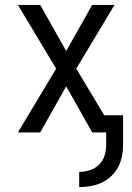

<svg xmlns="http://www.w3.org/2000/svg" viewBox="-20 -540 540 783"><path d="M303 223V161Q325 161 346.5 154Q368 147 384 131.5Q400 116 406.5 94Q413 72 413 50V0H356L250 -188L144 0H53L209 -260L53 -520H144L250 -332L356 -520H447L291 -260L405 -70H482V50Q482 73 477.5 96.5Q473 120 462 141Q451 162 433.5 178.5Q416 195 394.5 205Q373 215 349.5 219Q326 223 303 223Z"/></svg>

Font: Iosevka
Style: Regular
Weight: 400
Monospace: yes
Designer: Belleve Invis
Foundry: Belleve Invis
Version: Version 33.2.3; ttfautohint (v1.8.4)